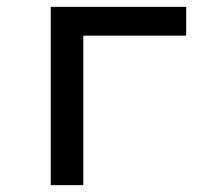

<svg xmlns="http://www.w3.org/2000/svg" viewBox="-20 -540 640 560"><path d="M128 0V-520H523V-436H223V0Z"/></svg>

Font: Iosevka Medium Extended
Style: Regular
Weight: 500
Width: 7
Monospace: yes
Designer: Belleve Invis
Foundry: Belleve Invis
Version: Version 32.5.0; ttfautohint (v1.8.4)